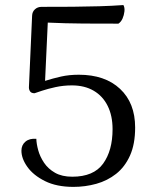

<svg xmlns="http://www.w3.org/2000/svg" viewBox="-20 -719 601 751"><path d="M267.3 12Q201.5 12 156.1 -10.6Q110.7 -33.2 87.3 -65.9Q63.8 -98.7 63.8 -129.5Q63.8 -151.9 79.7 -165.1Q95.5 -178.3 122.1 -176Q122.6 -156.5 129.5 -131.3Q136.4 -106.2 152.3 -82.4Q168.3 -58.6 195.3 -43.2Q222.4 -27.8 262.7 -27.8Q346.3 -27.8 383.3 -78.9Q420.3 -129.9 420.3 -213.9Q420.3 -266.2 401.2 -304.7Q382.2 -343.2 346.5 -364.1Q310.9 -385 261.3 -385Q228.1 -385 197.3 -378.3Q166.5 -371.5 144.6 -364.2Q122.7 -356.9 115.2 -354.3Q102.8 -354.3 97.9 -361.3Q93.1 -368.2 93.1 -377.1L105.6 -657.6Q106.1 -673 116.7 -682.6Q127.2 -692.2 142.5 -692.2Q208.8 -692.2 263.8 -692.6Q318.8 -693.1 367.8 -694.5Q416.8 -695.9 462.7 -699.2Q468.4 -689.2 466.7 -674.3Q465.1 -659.5 459.3 -646.4Q453.5 -633.4 443.2 -626.5Q376.5 -626.5 305.7 -626.9Q234.9 -627.4 166.9 -630.6L156.3 -402.7Q187.4 -412.5 218.9 -419.6Q250.4 -426.7 288.3 -426.7Q390.6 -426.7 449.6 -371.4Q508.6 -316.2 508.6 -220.2Q508.6 -155.2 488.5 -110.6Q468.5 -66.1 434.2 -39Q399.9 -12 356.6 0Q313.3 12 267.3 12Z"/></svg>

Font: Arima Thin
Style: Regular
Weight: 100
Designer: Joana Correia and Natanael Gama
Foundry: NDISCOVER
Version: Version 1.101;gftools[0.9.23]